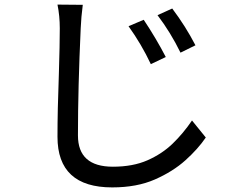

<svg xmlns="http://www.w3.org/2000/svg" viewBox="-20 -772 1040 835"><path d="M468 43Q230 43 230 -177Q230 -292 236 -450Q240 -579 240 -649Q240 -703 230 -752L340 -751Q333 -698 331 -649Q319 -389 319 -183Q319 -47 471 -47Q558 -47 621.5 -75Q685 -103 731 -147.5Q777 -192 815 -248L875 -174Q841 -124 786.5 -75Q732 -26 653.5 8.5Q575 43 468 43ZM765 -543Q722 -631 665 -706L729 -735Q787 -658 830 -575ZM636 -493Q595 -580 539 -658L605 -686Q659 -605 701 -524Z"/></svg>

Font: LXGW 975 Gothic SC
Style: Regular
Weight: 400
Version: Version 2.01;February 25, 2021